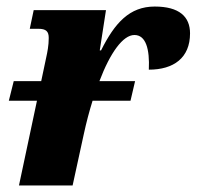

<svg xmlns="http://www.w3.org/2000/svg" viewBox="-20 -567 601 587"><path d="M236 -156C244 -193 253 -227 263 -259H379L393 -319H284C317 -406 356 -460 391 -460C426 -460 438 -417 435 -354C511 -354 561 -390 561 -465C561 -516 528 -547 453 -547C376 -547 331 -497 289 -413H285L304 -536H83L71 -479H97C121 -479 129 -471 129 -451C129 -428 125 -408 121 -390L106 -319H22L7 -259H93L38 0H202Z"/></svg>

Font: Noto Serif SemiCondensed Extra
Style: Italic
Weight: 800
Width: 4
Italic angle: -12°
Designer: Monotype Design Team
Foundry: Monotype Imaging Inc.
Version: Version 1.901